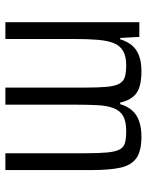

<svg xmlns="http://www.w3.org/2000/svg" viewBox="66 -624 558 731"><g transform="rotate(90 345.5 -259.0)"><path d="M65 0V-510H121L125 -437H130Q138 -463 152.5 -481Q167 -499 191.5 -508.5Q216 -518 251 -518Q308 -518 334.5 -499.5Q361 -481 371 -437H377Q385 -464 400.5 -482Q416 -500 441.5 -509Q467 -518 500 -518Q556 -518 583 -498.5Q610 -479 619 -437.5Q628 -396 628 -328V0H564V-303Q564 -356 561 -387.5Q558 -419 549.5 -435Q541 -451 524 -455.5Q507 -460 479 -460Q443 -460 422.5 -448.5Q402 -437 392.5 -412.5Q383 -388 381 -352Q379 -316 379 -265V0H314V-303Q314 -356 311 -387Q308 -418 299 -434Q290 -450 273 -455Q256 -460 229 -460Q194 -460 173.5 -447.5Q153 -435 144 -411Q135 -387 132 -350.5Q129 -314 129 -265V0Z"/></g></svg>

Font: Saira Condensed
Style: Regular
Weight: 400
Width: 3
Designer: Hector Gatti with collaboration of the Omnibus-Type team
Foundry: Omnibus-Type
Version: Version 1.101